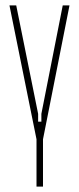

<svg xmlns="http://www.w3.org/2000/svg" viewBox="-20 -515 292 710"><path d="M139 0V175H115V0L15 -495H40L121 -94V-65H133V-94L212 -495H237Z"/></svg>

Font: Moniqa Thin Paragraph
Style: Regular
Weight: 100
Designer: Rajesh Rajput
Foundry: Rajesh Rajput
Version: Version 1.000